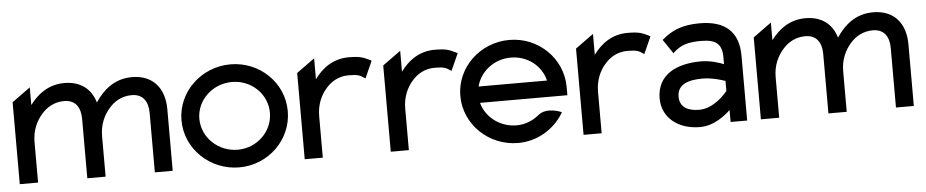

<svg xmlns="http://www.w3.org/2000/svg" viewBox="-34 -664 4236 878"><g transform="rotate(-5 2083.5 -225.5)"><path d="M29 0H113V-187C113 -240 134 -283 160 -312C183 -339 218 -361 264 -361C316 -361 339 -325 339 -273V0H423V-187C423 -240 444 -283 470 -312C493 -339 528 -361 574 -361C626 -361 649 -325 649 -273V0H731V-283C731 -378 680 -443 582 -443C502 -443 449 -396 414 -343L413 -342V-341C395 -404 347 -443 272 -443C199 -443 149 -404 113 -356V-437L29 -376Z M791 -226C791 -95 902 11 1036 11C1170 11 1279 -95 1279 -226C1279 -357 1170 -462 1036 -462C902 -462 791 -357 791 -226ZM873 -226C873 -312 947 -381 1036 -381C1125 -381 1197 -312 1197 -226C1197 -140 1125 -70 1036 -70C947 -70 873 -140 873 -226Z M1337 0H1420V-191C1420 -244 1440 -287 1466 -316C1489 -343 1524 -365 1570 -365C1615 -365 1623 -359 1641 -347L1646 -344L1681 -422L1676 -425C1648 -438 1636 -447 1578 -447C1505 -447 1455 -408 1420 -360V-456L1337 -396Z M1732 0H1815V-191C1815 -244 1835 -287 1861 -316C1884 -343 1919 -365 1965 -365C2010 -365 2018 -359 2036 -347L2041 -344L2076 -422L2071 -425C2043 -438 2031 -447 1973 -447C1900 -447 1850 -408 1815 -360V-456L1732 -396Z M2071 -226C2071 -95 2182 11 2316 11C2404 11 2481 -36 2524 -106L2527 -111L2522 -114C2522 -114 2458 -141 2419 -108C2391 -85 2356 -70 2316 -70C2241 -70 2176 -119 2158 -187H2559V-225C2559 -356 2450 -462 2316 -462C2182 -462 2071 -357 2071 -226ZM2158 -262C2175 -330 2239 -381 2316 -381C2392 -381 2456 -331 2472 -262Z M2617 0H2700V-191C2700 -244 2720 -287 2746 -316C2769 -343 2804 -365 2850 -365C2895 -365 2903 -359 2921 -347L2926 -344L2961 -422L2956 -425C2928 -438 2916 -447 2858 -447C2785 -447 2735 -408 2700 -360V-456L2617 -396Z M2978 -135C2978 -46 3052 11 3151 11C3217 11 3270 -34 3292 -55V0H3368V-298C3368 -409 3305 -462 3190 -462C3109 -462 3061 -440 3019 -404L3015 -401L3059 -336L3063 -340C3098 -372 3131 -381 3190 -381C3257 -381 3285 -359 3285 -298V-266C3270 -272 3227 -288 3181 -288C3071 -288 2978 -246 2978 -135ZM3065 -136C3065 -193 3117 -209 3181 -209C3226 -209 3271 -194 3285 -189V-143C3277 -133 3223 -68 3154 -68C3100 -68 3065 -89 3065 -136Z M3431 0H3515V-187C3515 -240 3536 -283 3562 -312C3585 -339 3620 -361 3666 -361C3718 -361 3741 -325 3741 -273V0H3825V-187C3825 -240 3846 -283 3872 -312C3895 -339 3930 -361 3976 -361C4028 -361 4051 -325 4051 -273V0H4133V-283C4133 -378 4082 -443 3984 -443C3904 -443 3851 -396 3816 -343L3815 -342V-341C3797 -404 3749 -443 3674 -443C3601 -443 3551 -404 3515 -356V-437L3431 -376Z"/></g></svg>

Font: Charger Pro
Style: Bd
Weight: 700
Designer: Jasper
Foundry: Cannot Into Space Fonts
Version: Version 1.09